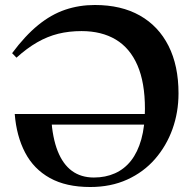

<svg xmlns="http://www.w3.org/2000/svg" viewBox="-20 -737 776 769"><path d="M127 -238 185 -265Q190 -185 211 -132Q232 -79 268.2 -52.5Q304.5 -26 356 -26Q402.5 -26 440.2 -42.8Q478 -59.5 504.8 -93.5Q531.5 -127.5 546 -179.2Q560.5 -231 560.5 -301Q560.5 -406.5 530.5 -475.5Q500.5 -544.5 443.8 -578.5Q387 -612.5 306.5 -612.5Q256.5 -612.5 213.2 -601.8Q170 -591 129 -567.5Q88 -544 46 -506L28.5 -524Q80.5 -594 132.8 -636.5Q185 -679 241 -698Q297 -717 360 -717Q465.5 -717 540.2 -674.8Q615 -632.5 655 -553.2Q695 -474 695 -363Q695 -287.5 670.8 -220Q646.5 -152.5 600.8 -100Q555 -47.5 489.5 -17.8Q424 12 341.5 12Q244.5 12 179.8 -24Q115 -60 80.5 -126Q46 -192 39 -280.5H588V-238Z"/></svg>

Font: Newsreader 60pt SemiBold
Style: Regular
Weight: 600
Designer: Hugues Gentile
Foundry: Production Type
Version: Version 1.003